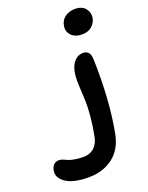

<svg xmlns="http://www.w3.org/2000/svg" viewBox="-439 -846 909 1180"><g transform="rotate(-20 15.0 -256.0)"><path d="M192.9 -594.2Q147 -594.2 122.3 -620.8Q97.7 -647.5 106 -686Q112.3 -718.8 139.4 -737.8Q166.5 -756.8 203.1 -756.8Q249.5 -756.8 271.5 -729Q293.5 -701.2 287.1 -666Q281.2 -636.7 257.3 -615.5Q233.4 -594.2 192.9 -594.2ZM-69.8 245.1Q-168 245.1 -217.8 211.4Q-267.6 177.7 -257.8 129.9Q-253.4 107.4 -240 95.2Q-226.6 83 -207 83Q-195.8 83 -182.4 88.1Q-168.9 93.3 -156.2 99.6Q-143.6 106 -116.9 111.1Q-90.3 116.2 -56.2 116.2Q-14.6 116.2 12.9 91.6Q40.5 66.9 48.8 22Q62 -43.5 67.1 -101.8Q72.3 -160.2 71.3 -200.4Q70.3 -240.7 67.9 -274.7Q65.4 -308.6 65.4 -339.6Q65.4 -370.6 70.8 -396Q80.1 -440.9 103.8 -463.4Q127.4 -485.8 155.8 -485.8Q179.7 -485.8 192.1 -472.4Q204.6 -459 206.1 -424.8Q213.9 -154.3 173.8 51.8Q154.8 147 89.6 196Q24.4 245.1 -69.8 245.1Z"/></g></svg>

Font: Shantell Sans Irregular Bouncy
Style: Italic
Weight: 600
Italic angle: -11.31°
Designer: Stephen Nixon, Anya Danilova, Shantell Martin
Foundry: Arrow Type
Version: Version 1.006;[9816181b4]